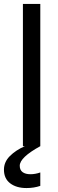

<svg xmlns="http://www.w3.org/2000/svg" viewBox="-48 -740 292 972"><path d="M68 -720H156V0Q52 57 52 99Q52 121 66.5 131.5Q81 142 106 142Q131 142 156 133V201Q124 212 86 212Q35 212 3.5 188Q-28 164 -28 119Q-28 80 2 50Q32 20 78 0H68Z"/></svg>

Font: Aspekta 400
Style: Regular
Weight: 400
Designer: Ivo Dolenc
Version: Version 2.000